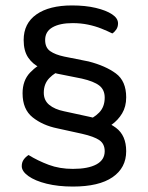

<svg xmlns="http://www.w3.org/2000/svg" viewBox="-20 -641 544 706"><path d="M444 -85Q444 -24 394 10.5Q344 45 248 45Q194 45 151.5 34.5Q109 24 84.5 6.5Q60 -11 60 -30Q60 -44 67 -54Q74 -64 85 -71Q119 -50 159 -35Q199 -20 248 -20Q304 -20 334.5 -36.5Q365 -53 365 -85Q365 -112 345.5 -125.5Q326 -139 282 -149L191 -169Q137 -180 100 -209.5Q63 -239 63 -298Q63 -345 90.5 -374Q118 -403 154 -416L212 -386Q182 -375 161.5 -354Q141 -333 141 -300Q141 -272 161 -255.5Q181 -239 215 -232L307 -212Q369 -199 406.5 -171Q444 -143 444 -85ZM444 -283Q444 -249 429 -224Q414 -199 390.5 -182.5Q367 -166 343 -157L292 -195Q324 -206 344.5 -227Q365 -248 365 -282Q365 -311 345 -326.5Q325 -342 281 -352L191 -370Q157 -378 128.5 -391.5Q100 -405 83.5 -429.5Q67 -454 67 -494Q67 -555 114 -588Q161 -621 245 -621Q294 -621 332 -612Q370 -603 392 -588.5Q414 -574 414 -555Q414 -542 407.5 -532.5Q401 -523 393 -518Q375 -527 352.5 -536Q330 -545 303.5 -550.5Q277 -556 247 -556Q200 -556 173 -540.5Q146 -525 146 -494Q146 -466 164.5 -453Q183 -440 216 -433L306 -415Q368 -399 406 -371Q444 -343 444 -283Z"/></svg>

Font: Baloo Bhaina 2
Style: Regular
Weight: 400
Designer: Yesha Goshar, Manish Minz, Shuchita Grover and Ek Type
Foundry: Ek Type
Version: Version 1.700